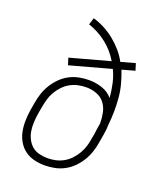

<svg xmlns="http://www.w3.org/2000/svg" viewBox="-138 -824 775 920"><g transform="rotate(20 250.0 -363.5)"><path d="M199 8Q171 8 145 1.5Q119 -5 98.5 -20Q78 -35 64.5 -57.5Q51 -80 45.5 -106Q40 -132 40.5 -160Q41 -188 45 -215L52 -256Q56 -281 64 -305.5Q72 -330 86 -353Q100 -376 119 -395Q138 -414 161.5 -426.5Q185 -439 210.5 -444Q236 -449 261 -449Q296 -449 328.5 -438Q361 -427 382 -402Q379 -438 371.5 -472.5Q364 -507 349 -538L141 -481L130 -516L331 -571Q304 -617 262 -650Q220 -683 169 -700L180 -735Q211 -726 239 -711Q267 -696 291 -676.5Q315 -657 335.5 -633.5Q356 -610 371 -582L443 -602L454 -567L389 -549Q401 -518 410 -485Q419 -452 422 -417Q425 -382 424.5 -346.5Q424 -311 420 -276Q420 -263 418.5 -250.5Q417 -238 415 -226L408 -185Q404 -160 396 -135.5Q388 -111 374 -88Q360 -65 341 -46Q322 -27 298.5 -14.5Q275 -2 249.5 3Q224 8 199 8ZM200 -29Q221 -29 241.5 -33.5Q262 -38 281 -48.5Q300 -59 315.5 -75.5Q331 -92 342 -111Q353 -130 359 -150Q365 -170 368 -191L372 -211Q374 -226 376 -241.5Q378 -257 381 -272Q381 -299 375.5 -325.5Q370 -352 354.5 -372.5Q339 -393 313.5 -402.5Q288 -412 261 -412Q240 -412 219 -407.5Q198 -403 179 -392.5Q160 -382 144.5 -365.5Q129 -349 118 -330Q107 -311 101.5 -291Q96 -271 92 -250L85 -209Q82 -188 81 -166Q80 -144 83.5 -123.5Q87 -103 96.5 -84.5Q106 -66 121 -53Q136 -40 157.5 -34.5Q179 -29 200 -29Z"/></g></svg>

Font: Iosevka Curly Slab Extralight
Style: Italic
Weight: 200
Italic angle: -9°
Monospace: yes
Designer: Belleve Invis
Foundry: Belleve Invis
Version: Version 22.1.2; ttfautohint (v1.8.4)